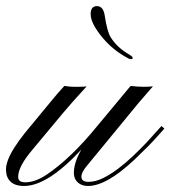

<svg xmlns="http://www.w3.org/2000/svg" viewBox="-100 -617 566 638"><path d="M248 -565.4Q255.9 -512.2 268.1 -492.7Q289.6 -458.5 329.1 -436Q335 -431.6 337.9 -429.9Q340.8 -428.2 340.8 -424.3Q340.8 -420.4 335.9 -420.4Q331.1 -420.4 325.7 -423.3L311 -431.6Q265.6 -459 232.9 -501.5Q201.2 -543 201.2 -569.8Q201.2 -596.7 222.2 -596.7Q243.2 -596.7 248 -565.4ZM-39.6 -28.8Q-39.6 -11.2 -16.1 -11.2Q16.6 -11.2 54.2 -36.1Q135.3 -90.3 223.1 -198.2L334 -331.5Q357.4 -328.6 376.5 -328.6Q395.5 -328.6 408.2 -330.1L360.4 -274.9L187.5 -64.5Q170.4 -43.5 170.4 -30.3Q170.4 -12.7 193.8 -12.7Q217.3 -12.7 242.4 -25.1Q267.6 -37.6 292.7 -56.6Q317.9 -75.7 341.8 -98.4Q365.7 -121.1 385.3 -141.6L436.5 -198.2L446.3 -189.9L427.2 -168.5Q413.1 -152.3 392.6 -131.3L347.2 -86.9Q253.9 1 192.4 1Q172.4 1 159.4 -10Q146.5 -21 145.5 -39.6Q144.5 -75.2 170.4 -120.1Q58.1 1 -20 1Q-64 1 -76.2 -30.3Q-79.6 -39.1 -80.1 -52.7Q-80.6 -66.4 -73.5 -85.4Q-66.4 -104.5 -52.2 -126.7Q-38.1 -148.9 -17.6 -174.8L70.3 -281.2Q90.8 -306.6 113.8 -331.5Q132.8 -328.6 144.5 -328.6H161.1Q182.1 -328.6 188 -330.1Q130.9 -267.6 107.9 -239.7L10.7 -123Q-40.5 -63.5 -39.6 -28.8Z"/></svg>

Font: Pinyon Script
Style: Regular
Weight: 400
Designer: Nicole Fally
Foundry: Nicole Fally
Version: Version 1.005